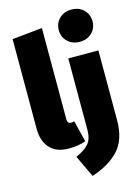

<svg xmlns="http://www.w3.org/2000/svg" viewBox="-151 -911 887 1220"><g transform="rotate(-15 292.5 -301.0)"><path d="M203 20Q119 20 77 -27Q35 -74 35 -154V-744L233 -764V-162Q233 -135 257 -135Q268 -135 278 -139L313 2Q266 20 203 20ZM301 227 233 83Q291 58 318 26.5Q345 -5 345 -65V-534H543V-77Q543 53 479 121.5Q415 190 301 227ZM444 -617Q395 -617 364 -647.5Q333 -678 333 -723Q333 -768 364 -798.5Q395 -829 444 -829Q493 -829 524 -798.5Q555 -768 555 -723Q555 -678 524 -647.5Q493 -617 444 -617Z"/></g></svg>

Font: Trujillo Black
Style: Regular
Weight: 900
Designer: Fira Sans original fonts by bBox Type GmbH, Carrois Corporate GbR, & Edenspiekermann AG / Changes by Cristiano Sobral
Foundry: Fira Sans original fonts by bBox Type GmbH, Carrois Corporate GbR, & Edenspiekermann AG / Changes by Cristiano Sobral
Version: Version 4.301;July 28, 2020;FontCreator 13.0.0.2655 64-bit